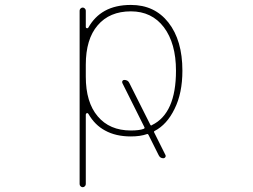

<svg xmlns="http://www.w3.org/2000/svg" viewBox="-20 -576 1040 790"><path d="M307.6 181.6V-532.2Q307.6 -537.1 311.5 -541Q315.4 -544.9 320.3 -544.9Q325.2 -544.9 329.1 -541Q333 -537.1 333 -532.2V-464.8Q333 -460.9 336.9 -460H337.9Q341.8 -459 343.8 -462.9Q369.1 -507.8 411.1 -531.2Q455.1 -555.7 518.6 -555.7Q567.4 -555.7 606 -537.6Q644.5 -519.5 672.9 -483.4Q730.5 -410.2 730.5 -285.2Q730.5 -192.4 698.2 -127.9Q667 -63.5 616.2 -37.1Q612.3 -35.2 614.3 -31.2L661.1 62.5Q663.1 66.4 660.2 70.8Q657.2 75.2 652.3 75.2Q638.7 75.2 632.8 62.5L590.8 -21.5Q588.9 -25.4 585 -24.4Q557.6 -14.6 518.6 -14.6Q456.1 -14.6 412.1 -39.1Q370.1 -61.5 343.8 -107.4Q341.8 -111.3 337.9 -110.4H336.9Q333 -108.4 333 -104.5V181.6Q333 186.5 329.1 190.4Q325.2 194.3 320.3 194.3Q315.4 194.3 311.5 190.4Q307.6 186.5 307.6 181.6ZM518.6 -529.3Q430.7 -529.3 381.8 -471.7Q333 -415 333 -309.6V-260.7Q333 -155.3 381.8 -97.7Q430.7 -39.1 518.6 -39.1Q553.7 -39.1 571.3 -45.9L572.3 -46.9Q576.2 -47.9 574.2 -52.7L483.4 -234.4Q481.4 -239.3 483.9 -243.2Q486.3 -247.1 491.2 -247.1Q505.9 -247.1 511.7 -235.4L598.6 -62.5Q600.6 -58.6 604.5 -60.5L605.5 -61.5Q704.1 -109.4 704.1 -285.2Q704.1 -397.5 654.3 -463.9Q604.5 -529.3 518.6 -529.3Z"/></svg>

Font: Rounded-L Mgen+ 2m thin
Style: Regular
Weight: 100
Designer: [Source Han Sans]
Ryoko NISHIZUKA  (kana & ideographs); Paul D. Hunt (Latin, Greek & Cyrillic); Wenlong ZHANG  (bopomofo
Version: Version 1.059.20150602